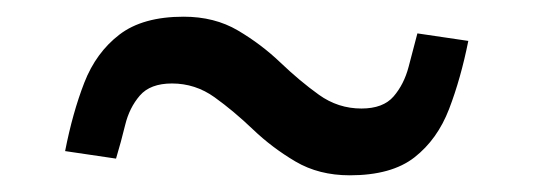

<svg xmlns="http://www.w3.org/2000/svg" viewBox="-20 -395 640 230"><path d="M399 -185Q362 -185 334 -201.5Q306 -218 283 -240Q260 -262 237 -278.5Q214 -295 186 -295Q160 -295 147.5 -280.5Q135 -266 130 -245.5Q125 -225 119 -205L58 -214Q67 -260 81 -296Q95 -332 123 -353.5Q151 -375 200 -375Q237 -375 265 -358.5Q293 -342 316 -320Q339 -298 362 -281.5Q385 -265 413 -265Q439 -265 451.5 -279.5Q464 -294 469.5 -315Q475 -336 480 -355L541 -346Q532 -301 518 -264.5Q504 -228 476.5 -206.5Q449 -185 399 -185Z"/></svg>

Font: Wittgenstein
Style: Bold
Weight: 700
Designer: Jörg Drees
Foundry: Jörg Drees
Version: Version 1.303; ttfautohint (v1.8.4.7-5d5b)